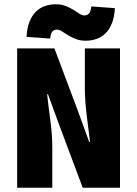

<svg xmlns="http://www.w3.org/2000/svg" viewBox="-20 -876 640 896"><path d="M60 0V-650H234L343 -360L396 -214H400Q397 -240 393 -271Q389 -302 385 -334.5Q381 -367 378.5 -399.5Q376 -432 376 -462V-650H540V0H366L257 -291L204 -436H200Q206 -380 215 -314Q224 -248 224 -188V0ZM380 -686Q354 -686 333.5 -694Q313 -702 297 -712Q281 -722 268.5 -730Q256 -738 246 -738Q234 -738 225.5 -730Q217 -722 214 -696L104 -704Q106 -745 117.5 -774Q129 -803 147 -821Q165 -839 189 -847.5Q213 -856 240 -856Q266 -856 286.5 -848Q307 -840 323 -830Q339 -820 351 -812Q363 -804 374 -804Q386 -804 394.5 -812Q403 -820 406 -846L516 -838Q514 -797 502.5 -768Q491 -739 473 -721Q455 -703 431 -694.5Q407 -686 380 -686Z"/></svg>

Font: Source Code Pro Black
Style: Regular
Weight: 900
Monospace: yes
Designer: Paul D. Hunt, Teo Tuominen
Foundry: Adobe Systems Incorporated
Version: Version 2.030;PS 1.000;hotconv 16.6.51;makeotf.lib2.5.65220